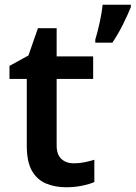

<svg xmlns="http://www.w3.org/2000/svg" viewBox="-20 -780 572 810"><path d="M291 -91Q314 -91 336.5 -95.5Q359 -100 378 -106V-12Q358 -3 326 3.5Q294 10 259 10Q213 10 175 -5.5Q137 -21 115 -59Q93 -97 93 -165V-447H20V-502L100 -546L140 -661H219V-542H373V-447H219V-166Q219 -128 239 -109.5Q259 -91 291 -91ZM532 -750Q520 -720 499.5 -678.5Q479 -637 454 -600H382V-613Q391 -642 400.5 -685Q410 -728 413 -760H532Z"/></svg>

Font: Noto Sans Bassa Vah SemiBold
Style: Regular
Weight: 600
Designer: Monotype Design Team
Foundry: Monotype Imaging Inc.
Version: Version 2.002; ttfautohint (v1.8.4.7-5d5b)